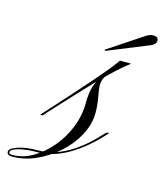

<svg xmlns="http://www.w3.org/2000/svg" viewBox="-167 -613 595 691"><g transform="rotate(15 130.5 -267.5)"><path d="M10 -163H0L12 -176Q101 -274 155.5 -336.5Q210 -399 227 -425H269Q230 -396 173 -338Q116 -280 22 -177ZM249 -154Q195 -95 138 -62.5Q81 -30 26 -30Q-15 -30 -43.5 -22.5Q-72 -15 -72 -4Q-72 3 -60 3Q-20 3 16.5 -18.5Q53 -40 83 -75.5Q113 -111 130.5 -155.5Q148 -200 148 -247Q148 -275 152.5 -296Q157 -317 171 -340.5Q185 -364 215 -395L268 -425Q233 -398 214 -381.5Q195 -365 187.5 -351.5Q180 -338 180 -323Q180 -307 185.5 -278.5Q191 -250 191 -221Q191 -179 169.5 -138Q148 -97 111.5 -64Q75 -31 31 -11Q-13 9 -58 9Q-78 9 -78 -4Q-78 -17 -48 -27Q-18 -37 25 -37Q132 -37 236 -151L248 -163H257ZM166 -445 164 -449 295 -536Q308 -544 320 -544Q339 -544 339 -529Q339 -516 321 -508Z"/></g></svg>

Font: Ballet 24pt
Style: Regular
Weight: 400
Designer: Maximiliano R. Sproviero
Foundry: Omnibus-Type
Version: Version 1.100